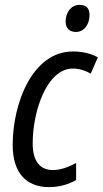

<svg xmlns="http://www.w3.org/2000/svg" viewBox="-20 -757 421 787"><path d="M291 -626C324 -626 347 -656 347 -695C347 -723 334 -737 306 -737C270 -737 249 -704 249 -669C249 -641 265 -626 291 -626ZM181 10C224 10 263 -2 292 -19V-89C259 -71 227 -60 197 -60C144 -60 114 -96 114 -169C114 -302 172 -476 279 -476C306 -476 332 -467 352 -455L381 -522C352 -538 318 -546 279 -546C112 -546 32 -332 32 -163C32 -49 87 10 181 10Z"/></svg>

Font: Noto Sans Condensed
Style: Italic
Weight: 400
Width: 3
Italic angle: -12°
Designer: Monotype Design Team
Foundry: Monotype Imaging Inc.
Version: Version 2.013